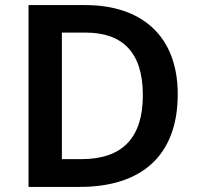

<svg xmlns="http://www.w3.org/2000/svg" viewBox="-20 -734 777 754"><path d="M678 -364C678 -593 536 -714 315 -714H92V0H293C536 0 678 -123 678 -364ZM541 -360C541 -194 462 -109 299 -109H223V-606H316C461 -606 541 -529 541 -360Z"/></svg>

Font: Noto Sans Thaana SemiBold
Style: Regular
Weight: 600
Designer: David Williams
Foundry: Google Inc.
Version: Version 3.001